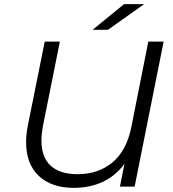

<svg xmlns="http://www.w3.org/2000/svg" viewBox="-20 -901 837 927"><path d="M770 -700 630 0H559L581 -110Q538 -52 476 -23Q414 6 336 6Q229 6 167.5 -51.5Q106 -109 106 -215Q106 -253 115 -298L196 -700H269L188 -296Q180 -253 180 -223Q180 -142 224.5 -101Q269 -60 355 -60Q454 -60 522.5 -116.5Q591 -173 614 -287L696 -700ZM579 -881H676L501 -757H427Z"/></svg>

Font: Montserrat Alternates
Style: Italic
Weight: 400
Italic angle: -11.3°
Designer: Julieta Ulanovsky
Foundry: Julieta Ulanovsky
Version: Version 7.200